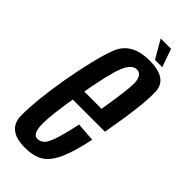

<svg xmlns="http://www.w3.org/2000/svg" viewBox="-232 -738 779 779"><g transform="rotate(45 157.0 -348.5)"><path d="M101.5 3.5 112.5 -57.5Q84 -57.5 83.5 -113Q82 -167 106 -301Q131.5 -448.5 151 -496Q170.5 -542.5 198.5 -542.5Q228.5 -542.5 231 -496.5Q231 -452.5 210 -328H101.5L92 -272H285.5Q288.5 -286.5 290.5 -301Q318 -454.5 316 -530Q314.5 -604.5 209.5 -604.5Q106.5 -604.5 77 -528Q48 -452.5 21.5 -301.5Q-1.5 -167 -1.5 -81Q-2 3.5 101.5 3.5ZM112.5 -57.5 101.5 3.5Q153 3.5 184 -16.5Q214 -37 235.5 -86Q256 -135 272 -212.5L191 -218.5Q180 -168 168 -126Q155 -85 142.5 -71Q128.5 -57.5 112.5 -57.5ZM223 -621.5H264.5L237.5 -699.5H178Z"/></g></svg>

Font: Anybody ExtraCondensed
Style: Italic
Weight: 400
Width: 2
Italic angle: -10°
Version: Version 1.113;gftools[0.9.25]